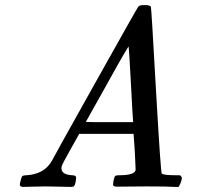

<svg xmlns="http://www.w3.org/2000/svg" viewBox="-20 -736 783 756"><path d="M71 0Q58 0 58 -10Q58 -13 61.5 -26Q65 -39 66 -40Q68 -46 85 -46Q148 -50 178 -93Q184 -103 185 -104Q185 -106 353.5 -407Q522 -708 524 -709Q526 -712 531 -714Q534 -716 551 -716Q568 -716 574 -710Q576 -708 594 -384Q613 -54 617 -52H618Q626 -46 672 -46H689Q696 -39 696 -36Q696 -28 691 -15.5Q686 -3 683 0H670Q639 -2 557 -2Q537 -2 498 -1.5Q459 -1 441 -1Q425 -1 425 -9Q425 -12 427 -24Q428 -27 429 -31.5Q430 -36 430.5 -37.5Q431 -39 432.5 -41.5Q434 -44 436 -44.5Q438 -45 441.5 -45.5Q445 -46 450 -46Q514 -46 514 -69Q514 -75 511 -136L506 -209H292L260 -152Q226 -91 226 -89Q222 -82 222 -74Q222 -48 264 -46Q276 -46 279 -40Q281 -37 278 -21Q275 -7 272 -3.5Q269 0 259 0Q246 0 214 -1Q182 -2 159 -2Q136 -2 108.5 -1Q81 0 71 0ZM504 -260Q503 -263 495.5 -407Q488 -551 486 -553L466 -520Q446 -486 402 -406L318 -256Q318 -255 411 -255H504Z"/></svg>

Font: MathJax_Main
Style: Italic
Weight: 400
Version: Version 1.1